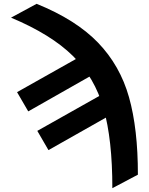

<svg xmlns="http://www.w3.org/2000/svg" viewBox="-20 -769 771 996"><path d="M695.3 137.2 562.8 207.2Q563 -45.1 517.2 -206.1Q471.3 -367 358.3 -478.7Q245.3 -590.3 37.2 -677.4L169.9 -749.2Q374.3 -666.5 488.6 -547.7Q602.9 -428.9 649.2 -264.8Q695.5 -100.8 695.3 137.2ZM126.5 -191.2 68.5 -291 445.6 -503.3 503.3 -405.2ZM231.4 9.7 173.5 -90.1 550.5 -302.4 608.3 -203.5Z"/></svg>

Font: Pretendard Variable
Style: Regular
Weight: 400
Designer: Base glyphs from Inter by Rasmus Andersson; Hangul glyphs from Noto Sans CJK(Source Han Sans) by Jang Soo-young and Kang
Foundry: Kil Hyung-jin
Version: Version 1.100;FEAKit 1.0